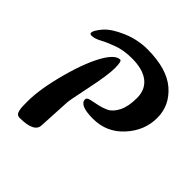

<svg xmlns="http://www.w3.org/2000/svg" viewBox="-204 -899 1061 1061"><g transform="rotate(45 326.0 -369.0)"><path d="M209 -549Q246 -606 279 -606Q292 -606 292 -552Q292 -497 265.5 -371Q239 -245 239 -231L229 -44Q229 15 114 15Q102 15 95 9Q88 3 84.5 -11.5Q81 -26 80.5 -40Q80 -54 80 -82Q80 -178 119.5 -323.5Q159 -469 209 -549ZM93 -654Q125 -691 197 -722Q269 -753 345 -753Q498 -753 575 -686.5Q652 -620 652 -523Q652 -424 581 -346Q510 -268 404 -268Q297 -268 297 -313Q297 -326 317.5 -331Q338 -336 367 -341.5Q396 -347 425 -360.5Q454 -374 474.5 -414.5Q495 -455 495 -521Q495 -587 450 -622Q405 -657 320 -657Q258 -657 209.5 -639.5Q161 -622 129 -604.5Q97 -587 73 -587Q60 -587 60 -598Q60 -615 93 -654Z"/></g></svg>

Font: LeckerliOne
Style: Regular
Weight: 400
Designer: Gesine Todt
Foundry: Gesine Todt
Version: Version 1.000